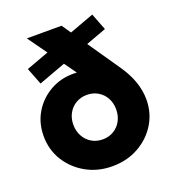

<svg xmlns="http://www.w3.org/2000/svg" viewBox="-131 -808 835 921"><g transform="rotate(-20 286.5 -347.5)"><path d="M287 11Q213.5 11 154.2 -22Q95 -55 60 -111.2Q25 -167.5 25 -237Q25 -304.5 56.8 -357Q88.5 -409.5 141.8 -440Q195 -470.5 259.5 -470.5Q298 -470.5 321.5 -461Q345 -451.5 360.5 -434.2Q376 -417 389.5 -393L331 -397.5L109.5 -706H287L486 -416.5Q548.5 -325 548.5 -235Q548.5 -166 514 -110.2Q479.5 -54.5 420.5 -21.8Q361.5 11 287 11ZM287 -126Q318.5 -126 343.2 -140.8Q368 -155.5 382 -181.5Q396 -207.5 396 -240Q396 -272.5 382 -298Q368 -323.5 343.2 -338.2Q318.5 -353 287 -353Q256 -353 231 -338.5Q206 -324 191.8 -298.2Q177.5 -272.5 177.5 -240Q177.5 -207.5 191.8 -181.5Q206 -155.5 230.8 -140.8Q255.5 -126 287 -126ZM97.5 -480 64 -566 443.5 -706 477 -620Z"/></g></svg>

Font: Marine Company Thin
Style: Regular
Weight: 100
Designer: Rodrigo Fuenzalida
Foundry: fragTYPE
Version: Version 1.000